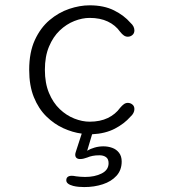

<svg xmlns="http://www.w3.org/2000/svg" viewBox="-20 -508 659 740"><path d="M304.5 213Q293.5 213 282.8 212Q272 211 262 208.5Q235.5 201.5 235.5 187Q235.5 178 241 173.8Q246.5 169.5 256.5 169.5Q263.5 169.5 273 171.5Q279 172.5 289 173.2Q299 174 308 174Q345.5 174 372 160.5Q398.5 147 398.5 121Q398.5 104.5 388.5 97.5Q378.5 90.5 363.5 90.5Q348 90.5 336.8 92.8Q325.5 95 316.5 99Q309.5 101.5 302.8 103.2Q296 105 288.5 105Q280 105 275 100.8Q270 96.5 270 88Q270 84.5 271.5 79.5Q273 74.5 274.5 70L295 7Q260 2.5 224.2 -13.8Q188.5 -30 158.5 -59.5Q128.5 -89 110.5 -133.5Q92.5 -178 92.5 -239Q92.5 -306 114.2 -353.5Q136 -401 171 -430.5Q206 -460 246.8 -473.8Q287.5 -487.5 325.5 -487.5Q380.5 -487.5 419.5 -468Q458.5 -448.5 482.5 -420.5Q491 -413 494.5 -405.5Q498 -398 498 -391Q498 -379.5 490.2 -373Q482.5 -366.5 472.5 -366.5Q464.5 -366.5 457.5 -371.2Q450.5 -376 443 -385.5Q425 -411 395.5 -425Q366 -439 325.5 -439Q297 -439 266.5 -427Q236 -415 210.2 -390.5Q184.5 -366 168.8 -328.2Q153 -290.5 153 -239Q153 -187.5 168.8 -149.8Q184.5 -112 210.2 -87.5Q236 -63 266.5 -51Q297 -39 325.5 -39Q366 -39 395.5 -53.2Q425 -67.5 443 -92.5Q450.5 -101.5 457.5 -106.5Q464.5 -111.5 472.5 -111.5Q482.5 -111.5 490.2 -105.2Q498 -99 498 -87.5Q498 -80 494.2 -72.5Q490.5 -65 482.5 -58Q459.5 -31.5 422.8 -12.2Q386 7 335 9.5L316 73Q328 65.5 344.5 60.8Q361 56 378.5 56Q396.5 56 412.5 61.8Q428.5 67.5 438.8 80.8Q449 94 449 114.5Q449 147.5 429 169.5Q409 191.5 376.2 202.2Q343.5 213 304.5 213Z"/></svg>

Font: Sono Monospace Light
Style: Regular
Weight: 300
Version: Version 2.112